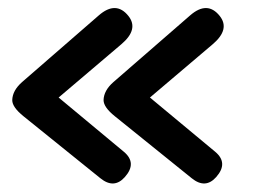

<svg xmlns="http://www.w3.org/2000/svg" viewBox="-20 -539 618 467"><path d="M255.9 -339.4 442.4 -501.5Q484.4 -538.1 514.6 -500Q540 -467.8 497.6 -431.6L344.7 -301.8L503.4 -169.9Q536.1 -142.6 505.9 -108.4Q479.5 -78.6 446.3 -105.5L259.3 -256.3Q231.9 -278.3 231.9 -295.4Q232.4 -318.8 255.9 -339.4ZM33.7 -339.4 220.2 -501.5Q262.2 -538.1 292.5 -500Q317.9 -467.8 275.4 -431.6L122.6 -301.8L281.2 -169.9Q314 -142.6 283.7 -108.4Q257.3 -78.6 224.1 -105.5L37.1 -256.3Q9.8 -278.3 9.8 -295.4Q10.3 -318.8 33.7 -339.4Z"/></svg>

Font: Comic Relief LRS
Style: Regular
Weight: 400
Designer: Jeff Davis
Foundry: Loudifier
Version: Version 1.0